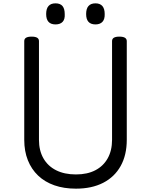

<svg xmlns="http://www.w3.org/2000/svg" viewBox="-20 -1109 903 1148"><path d="M434 19Q362 19 305 -1Q248 -21 208 -59Q168 -97 146.5 -151Q125 -205 125 -273V-863Q125 -877 136 -883.5Q147 -890 169 -890Q191 -890 202 -883.5Q213 -877 213 -863V-273Q213 -209 239.5 -162.5Q266 -116 315.5 -91Q365 -66 434 -66Q502 -66 550 -91Q598 -116 624 -162.5Q650 -209 650 -273V-863Q650 -877 661 -883.5Q672 -890 694 -890Q738 -890 738 -863V-273Q738 -182 701.5 -116.5Q665 -51 597 -16Q529 19 434 19ZM312 -963Q284 -963 270 -978.5Q256 -994 256 -1025Q256 -1057 270 -1073Q284 -1089 312 -1089Q340 -1089 353.5 -1073Q367 -1057 367 -1025Q369 -994 354.5 -978.5Q340 -963 312 -963ZM551 -963Q523 -963 509 -978.5Q495 -994 495 -1025Q495 -1057 509 -1073Q523 -1089 551 -1089Q578 -1089 592 -1073Q606 -1057 606 -1025Q607 -994 592.5 -978.5Q578 -963 551 -963Z"/></svg>

Font: Playwrite IT Moderna
Style: Regular
Weight: 400
Designer: Veronika Burian, José Scaglione
Foundry: TypeTogether
Version: Version 1.002